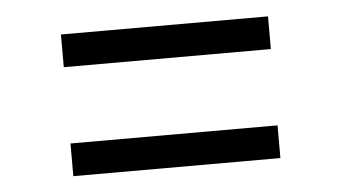

<svg xmlns="http://www.w3.org/2000/svg" viewBox="-32 -526 624 351"><g transform="rotate(-5 280.0 -350.0)"><path d="M90 -220V-280H470V-220ZM90 -420V-480H470V-420Z"/></g></svg>

Font: Croissant One
Style: Regular
Weight: 400
Designer: Eduardo Rodriguez Tunni
Foundry: Eduardo Rodriguez Tunni
Version: Version 1.001